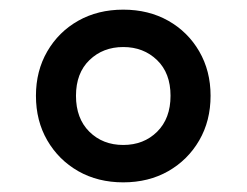

<svg xmlns="http://www.w3.org/2000/svg" viewBox="-20 -769 511 398"><path d="M235.5 -391Q183 -391 142.2 -414.2Q101.5 -437.5 78 -478Q54.5 -518.5 54.5 -570.5Q54.5 -622 78 -662.5Q101.5 -703 142.2 -726Q183 -749 235.5 -749Q288 -749 328.8 -726Q369.5 -703 393 -662.5Q416.5 -622 416.5 -570.5Q416.5 -518.5 393 -478Q369.5 -437.5 328.8 -414.2Q288 -391 235.5 -391ZM235.5 -468.5Q278 -468.5 305.8 -496Q333.5 -523.5 333.5 -570.5Q333.5 -617.5 305.5 -644.5Q277.5 -671.5 235.5 -671.5Q193.5 -671.5 165.5 -644.5Q137.5 -617.5 137.5 -570.5Q137.5 -523.5 165.2 -496Q193 -468.5 235.5 -468.5Z"/></svg>

Font: Encode Sans SmCnd SmBold
Style: Regular
Weight: 600
Width: 4
Designer: Multiple Designers
Foundry: Impallari Type
Version: Version 3.002; ttfautohint (v1.8.3) -l 8 -r 50 -G 200 -x 14 